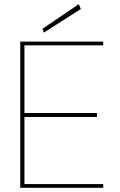

<svg xmlns="http://www.w3.org/2000/svg" viewBox="-20 -899 572 919"><path d="M77 0V-700H474V-682H97V-358H444V-339H97V-18H474V0ZM190 -743 183 -761 357 -879 367 -856Z"/></svg>

Font: DM Sans 11pt Thin
Style: Regular
Weight: 250
Version: Version 4.004;gftools[0.9.30]